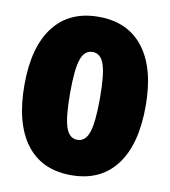

<svg xmlns="http://www.w3.org/2000/svg" viewBox="-81 -781 762 861"><g transform="rotate(10 300.0 -350.5)"><path d="M24 -354Q24 -526 95.5 -618.5Q167 -711 300 -711Q433 -711 504.5 -618Q576 -525 576 -353Q576 -177 504.5 -83.5Q433 10 300 10Q166 10 95 -84Q24 -178 24 -354ZM368 -353Q368 -460 352.5 -505.5Q337 -551 300 -551Q263 -551 247.5 -506Q232 -461 232 -353Q232 -243 247.5 -197Q263 -151 300 -151Q337 -151 352.5 -197Q368 -243 368 -353Z"/></g></svg>

Font: Nunito Sans Heavy
Style: Regular
Weight: 400
Designer: Vernon Adams
Foundry: Vernon Adams
Version: Version 2.500